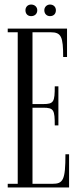

<svg xmlns="http://www.w3.org/2000/svg" viewBox="-20 -825 362 845"><path d="M92 -780C92 -764 102 -754 117 -754C133 -754 144 -764 144 -780C144 -794 133 -805 117 -805C102 -805 92 -794 92 -780ZM175 -780C175 -764 186 -754 200 -754C216 -754 226 -764 226 -780C226 -794 216 -805 200 -805C186 -805 175 -794 175 -780ZM14 0H284V-146H268C268 -32 258 -16 210 -16H123V-351H170C217 -351 221 -341 221 -273H237V-445H221C221 -377 217 -367 170 -367H123V-683H203C250 -683 258 -663 258 -574H275V-699H14V-683H58V-16H14Z"/></svg>

Font: Emberly
Style: Regular
Weight: 400
Designer: Rajesh Rajput
Foundry: Rajesh Rajput
Version: Version 1.000